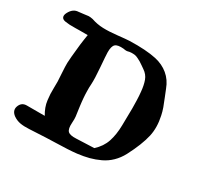

<svg xmlns="http://www.w3.org/2000/svg" viewBox="-162 -967 1198 1161"><g transform="rotate(30 437.5 -387.0)"><path d="M212.9 -118.2H90.8Q50.8 -119.6 38.1 -81.1Q27.8 -48.8 60.1 -24.9Q83.5 -8.8 109.6 -4.4Q135.7 0 170.9 -2L286.1 -7.8Q305.7 -8.8 351.6 -10Q397.5 -11.2 431.6 -12.9Q465.8 -14.6 497.1 -18.1Q540.5 -23.4 575.9 -32.7Q611.3 -42 646.7 -58.6Q682.1 -75.2 710.4 -102.8Q738.8 -130.4 758.8 -168Q808.1 -262.7 824.2 -333Q838.4 -396.5 821.8 -472.2Q816.9 -496.1 807.9 -521.5Q798.8 -546.9 785.4 -578.9Q772 -610.8 766.1 -627Q747.1 -678.7 708.3 -710.9Q669.4 -743.2 616.2 -754.9Q544.4 -770.5 431.2 -767.1Q408.2 -766.1 350.8 -759.8Q293.5 -753.4 252 -754.9Q210.4 -756.3 170.9 -770Q151.9 -773.9 141.1 -773.2Q130.4 -772.5 108.6 -769Q86.9 -765.6 75.2 -765.1Q37.6 -763.7 16.1 -722.2Q5.9 -702.6 11.5 -689.7Q17.1 -676.8 38.1 -673.8Q52.7 -671.4 67.9 -670.7Q83 -669.9 107.9 -670.4Q132.8 -670.9 138.2 -670.9H193.8Q192.4 -660.2 188.2 -635.3Q184.1 -610.4 183.1 -598.1Q171.4 -491.2 170.9 -463.9Q170.4 -440.4 173.3 -396.2Q176.3 -352.1 176.8 -335.9Q176.8 -324.2 176.3 -295.2Q175.8 -266.1 176.5 -250Q177.2 -233.9 180.2 -209.2Q183.1 -184.6 191.4 -162.4Q199.7 -140.1 212.9 -118.2ZM569.8 -99.1Q549.8 -98.1 508.8 -96.7Q467.8 -95.2 446.8 -94.2Q403.3 -91.8 388.7 -106.4Q374 -121.1 377 -164.1Q378.9 -193.4 377 -208Q376.5 -211.4 373.8 -231Q371.1 -250.5 370.4 -255.6Q369.6 -260.7 367.4 -278.3Q365.2 -295.9 364.5 -303.2Q363.8 -310.5 362.3 -325.9Q360.8 -341.3 360.6 -350.8Q360.4 -360.4 359.9 -373.8Q359.4 -387.2 359.6 -399.2Q359.9 -411.1 360.8 -422.9Q363.3 -463.9 356.9 -540.8Q350.6 -617.7 350.1 -641.1Q349.6 -683.6 365.2 -697.8Q380.9 -711.9 422.9 -708Q425.3 -707.5 431.9 -706.5Q438.5 -705.6 440.9 -705.6Q443.4 -705.6 449.2 -706.1Q463.4 -710.4 477.3 -710.7Q491.2 -710.9 501 -709.5Q510.7 -708 524.9 -700.9Q539.1 -693.8 545.7 -689.9Q552.2 -686 567.6 -675.3Q583 -664.6 587.9 -661.1Q617.2 -641.6 628.7 -610.4Q640.1 -579.1 644 -536.1Q647 -508.8 647.9 -475.6Q648.9 -442.4 648.9 -422.4Q648.9 -402.3 647.9 -359.4Q647 -316.4 647 -303.2Q646 -237.8 629.4 -187.7Q612.8 -137.7 569.8 -99.1Z"/></g></svg>

Font: Sonetni venez
Style: Regular
Weight: 400
Designer: Alja Herlah
Foundry: Type Salon
Version: Version 1.000;hotconv 1.0.109;makeotfexe 2.5.65596